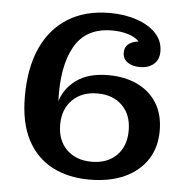

<svg xmlns="http://www.w3.org/2000/svg" viewBox="-51 -741 793 801"><g transform="rotate(5 345.5 -341.0)"><path d="M54 -314Q54 -434 92.5 -518Q131 -602 203.5 -646.5Q276 -691 377 -691Q440 -691 491 -673.5Q542 -656 571.5 -624.5Q601 -593 601 -549Q601 -514 578.5 -495.5Q556 -477 522 -477Q489 -477 469 -491.5Q449 -506 449 -531Q449 -555 465 -567.5Q481 -580 507 -583Q489 -601 459.5 -610Q430 -619 393 -619Q284 -619 236.5 -535.5Q189 -452 195 -305Q211 -360 261 -396Q311 -432 394 -432Q462 -432 514.5 -407.5Q567 -383 597 -335.5Q627 -288 627 -219Q627 -150 594 -99Q561 -48 499.5 -19.5Q438 9 351 9Q263 9 196 -26Q129 -61 91.5 -132.5Q54 -204 54 -314ZM355 -66Q420 -66 459 -104.5Q498 -143 498 -209Q498 -275 459 -313.5Q420 -352 355 -352Q290 -352 250.5 -313Q211 -274 211 -209Q211 -143 250.5 -104.5Q290 -66 355 -66Z"/></g></svg>

Font: Montagu Slab 16pt Medium
Style: Regular
Weight: 500
Designer: Florian Karsten
Foundry: Florian Karsten
Version: Version 1.000; ttfautohint (v1.8.3)